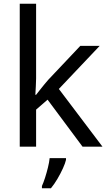

<svg xmlns="http://www.w3.org/2000/svg" viewBox="-20 -780 574 1021"><path d="M172 -363Q172 -347 170.5 -321Q169 -295 168 -276H172Q178 -284 190 -299Q202 -314 214.5 -329.5Q227 -345 236 -355L407 -536H510L293 -307L525 0H419L233 -250L172 -197V0H85V-760H172ZM331 70Q327 88 314.5 115.5Q302 143 285.5 171Q269 199 251 221H203V209Q211 192 219.5 165.5Q228 139 235 110.5Q242 82 244 61H331Z"/></svg>

Font: Noto Sans Kaithi
Style: Regular
Weight: 400
Designer: Monotype Design Team
Foundry: Monotype Imaging Inc.
Version: Version 2.005; ttfautohint (v1.8.4.7-5d5b)